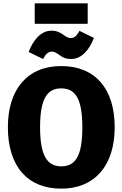

<svg xmlns="http://www.w3.org/2000/svg" viewBox="-20 -1107 730 1145"><path d="M503 -965V-1087H187V-965ZM404 -755C467 -755 514 -811 540 -881L454 -923C438 -895 425 -880 402 -880C387 -880 375 -887 356 -901C335 -915 318 -924 286 -924C223 -924 176 -865 151 -797L237 -755C253 -784 265 -799 290 -799C307 -799 318 -790 337 -777C358 -762 376 -755 404 -755ZM345 -713C143 -713 27 -574 27 -348C27 -117 143 18 345 18C547 18 664 -122 664 -348C664 -579 547 -713 345 -713ZM345 -580C431 -580 471 -516 471 -348C471 -180 432 -115 345 -115C261 -115 219 -180 219 -348C219 -516 260 -580 345 -580Z"/></svg>

Font: Fira Sans ExtraBold
Style: Regular
Weight: 800
Designer: bBox Type GmbH & Carrois Corporate GbR & Edenspiekermann AG
Foundry: bBox Type GmbH & Carrois Corporate GbR & Edenspiekermann AG
Version: Version 4.300;PS 004.300;hotconv 1.0.88;makeotf.lib2.5.64775